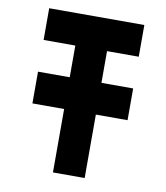

<svg xmlns="http://www.w3.org/2000/svg" viewBox="-78 -749 704 815"><g transform="rotate(10 273.5 -342.0)"><path d="M205.1 -546.9H68.4V-683.6H478.5V-546.9H341.8V-410.2H478.5V-273.4H341.8V0H205.1V-273.4H68.4V-410.2H205.1Z"/></g></svg>

Font: DatCub
Style: Bold
Weight: 700
Designer: GGBot
Version: 1.00